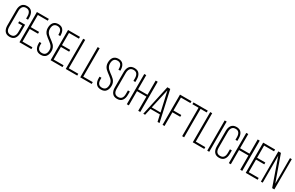

<svg xmlns="http://www.w3.org/2000/svg" viewBox="221 -2275 5916 3850"><g transform="rotate(30 3178.5 -350.0)"><path d="M339 -529V-477H295V-532Q295 -592 269.5 -628Q244 -664 189 -664Q134 -664 108.5 -628Q83 -592 83 -532V-168Q83 -37 189 -37Q295 -37 295 -168V-319H202V-361H339V-171Q339 -91 302 -42.5Q265 6 188 6Q111 6 74 -42.5Q37 -91 37 -171V-529Q37 -609 74 -657.5Q111 -706 188 -706Q265 -706 302 -657.5Q339 -609 339 -529Z M462 -376H653V-334H462V-42H692V0H416V-700H692V-658H462Z M913 -706Q989 -706 1025.5 -658.5Q1062 -611 1062 -531V-516H1018V-534Q1018 -664 914 -664Q810 -664 810 -535Q810 -501 824 -472Q838 -443 860.5 -421.5Q883 -400 909.5 -380.5Q936 -361 963 -340.5Q990 -320 1012.5 -297Q1035 -274 1049 -241Q1063 -208 1063 -169Q1063 -89 1026 -41.5Q989 6 912 6Q835 6 798 -41.5Q761 -89 761 -169V-205H805V-166Q805 -37 911 -37Q1017 -37 1017 -166Q1017 -200 1003 -228.5Q989 -257 966.5 -278Q944 -299 917.5 -319Q891 -339 864 -359.5Q837 -380 814.5 -403Q792 -426 778 -459Q764 -492 764 -532Q764 -613 801 -659Q838 -705 913 -706Z M1183 -376H1374V-334H1183V-42H1413V0H1137V-700H1413V-658H1183Z M1754 0H1488V-700H1534V-42H1754Z M2089 0H1823V-700H1869V-42H2089Z M2304 -706Q2380 -706 2416.5 -658.5Q2453 -611 2453 -531V-516H2409V-534Q2409 -664 2305 -664Q2201 -664 2201 -535Q2201 -501 2215 -472Q2229 -443 2251.5 -421.5Q2274 -400 2300.5 -380.5Q2327 -361 2354 -340.5Q2381 -320 2403.5 -297Q2426 -274 2440 -241Q2454 -208 2454 -169Q2454 -89 2417 -41.5Q2380 6 2303 6Q2226 6 2189 -41.5Q2152 -89 2152 -169V-205H2196V-166Q2196 -37 2302 -37Q2408 -37 2408 -166Q2408 -200 2394 -228.5Q2380 -257 2357.5 -278Q2335 -299 2308.5 -319Q2282 -339 2255 -359.5Q2228 -380 2205.5 -403Q2183 -426 2169 -459Q2155 -492 2155 -532Q2155 -613 2192 -659Q2229 -705 2304 -706Z M2827 -529V-471H2783V-532Q2783 -592 2757.5 -628Q2732 -664 2677 -664Q2622 -664 2596.5 -628Q2571 -592 2571 -532V-168Q2571 -37 2677 -37Q2783 -37 2783 -168V-251H2827V-171Q2827 -91 2790 -42.5Q2753 6 2676 6Q2599 6 2562 -42.5Q2525 -91 2525 -171V-529Q2525 -609 2562 -657.5Q2599 -706 2676 -706Q2753 -706 2790 -657.5Q2827 -609 2827 -529Z M3166 -329H2948V0H2902V-700H2948V-371H3166V-700H3213V0H3166Z M3578 -155H3360L3325 0H3283L3436 -701H3503L3659 0H3613ZM3468 -648 3367 -195H3571Z M3775 -359H3956V-317H3775V0H3729V-700H3995V-658H3775Z M4229 0H4183V-658H4041V-700H4372V-658H4229Z M4695 0H4429V-700H4475V-42H4695Z M4764 -700H4810V0H4764Z M5189 -529V-471H5145V-532Q5145 -592 5119.5 -628Q5094 -664 5039 -664Q4984 -664 4958.5 -628Q4933 -592 4933 -532V-168Q4933 -37 5039 -37Q5145 -37 5145 -168V-251H5189V-171Q5189 -91 5152 -42.5Q5115 6 5038 6Q4961 6 4924 -42.5Q4887 -91 4887 -171V-529Q4887 -609 4924 -657.5Q4961 -706 5038 -706Q5115 -706 5152 -657.5Q5189 -609 5189 -529Z M5528 -329H5310V0H5264V-700H5310V-371H5528V-700H5575V0H5528Z M5701 -376H5892V-334H5701V-42H5931V0H5655V-700H5931V-658H5701Z M6048 -624V0H6006V-700H6066L6276 -109V-700H6318V0H6267Z"/></g></svg>

Font: Bebas Neue Book
Style: Regular
Weight: 400
Designer: Ryoichi Tsunekawa
Foundry: Ryoichi Tsunekawa
Version: Version 001.003